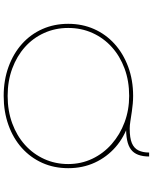

<svg xmlns="http://www.w3.org/2000/svg" viewBox="89 -928 849 1068"><g transform="rotate(90 514.0 -394.5)"><path d="M514 10Q426 10 352 -17Q278 -44 224.5 -92Q171 -140 142 -205.5Q113 -271 113 -349Q113 -427 142 -492.5Q171 -558 224.5 -606.5Q278 -655 352 -682.5Q426 -710 514 -710Q536 -710 557.5 -708Q579 -706 600 -703Q634 -698 656 -694.5Q678 -691 696 -691Q748 -691 776.5 -703Q805 -715 817 -739.5Q829 -764 829 -799H851Q851 -764 841.5 -738.5Q832 -713 812 -698Q792 -683 760 -676.5Q728 -670 684 -671L666 -686Q743 -661 798.5 -612.5Q854 -564 885 -497Q916 -430 916 -349Q916 -270 886.5 -204.5Q857 -139 803.5 -91Q750 -43 676 -16.5Q602 10 514 10ZM514 -12Q597 -12 666.5 -37.5Q736 -63 786.5 -108.5Q837 -154 865 -215.5Q893 -277 893 -349Q893 -421 863.5 -483Q834 -545 781.5 -591Q729 -637 660.5 -662.5Q592 -688 514 -688Q431 -688 362 -662.5Q293 -637 242.5 -591.5Q192 -546 164 -484Q136 -422 136 -349Q136 -277 164 -215Q192 -153 242.5 -108Q293 -63 362 -37.5Q431 -12 514 -12Z"/></g></svg>

Font: Lexend Peta Thin
Style: Regular
Weight: 250
Version: Version 1.007